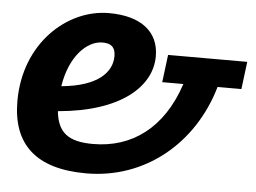

<svg xmlns="http://www.w3.org/2000/svg" viewBox="-48 -699 1037 778"><g transform="rotate(5 470.0 -310.5)"><path d="M926 -378 940 -490H618L604 -378H690C629 -193 503 -104 346 -104C245 -104 202 -138 193 -224C448 -246 569 -357 569 -480C569 -578 498 -638 365 -638C195 -638 26 -486 26 -251C26 -75 124 17 329 17C567 17 761 -142 829 -378ZM349 -517C384 -517 402 -503 402 -466C402 -402 348 -340 198 -326C217 -449 286 -517 349 -517Z"/></g></svg>

Font: Fira Sans OT
Style: Bold Italic
Weight: 700
Italic angle: -8°
Designer: Carrois Corporate & Edenspiekermann
Foundry: Carrois Corporate GbR & Edenspiekermann AG
Version: Version 2.001